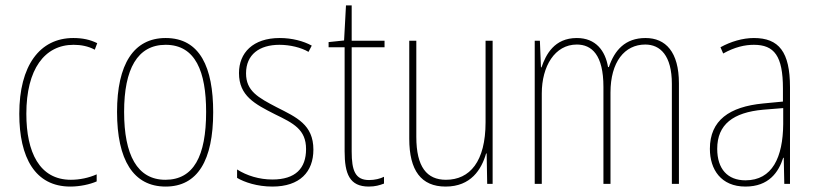

<svg xmlns="http://www.w3.org/2000/svg" viewBox="-20 -677 3003 707"><path d="M239 10C274 10 311 2 336 -9V-35C307 -22 273 -15 241 -15C125 -15 77 -117 77 -258C77 -422 144 -512 251 -512C278 -512 305 -507 329 -494L338 -518C312 -531 284 -537 250 -537C126 -537 51 -435 51 -258C51 -97 109 10 239 10Z M765 -264C765 -428 717 -537 590 -537C472 -537 411 -440 411 -265C411 -88 471 10 590 10C708 10 765 -87 765 -264ZM437 -265C437 -423 486 -512 590 -512C700 -512 739 -413 739 -265C739 -102 693 -15 589 -15C485 -15 437 -107 437 -265Z M1134 -126C1134 -218 1072 -245 999 -282C930 -318 886 -342 886 -407C886 -476 935 -512 1009 -512C1048 -512 1089 -502 1116 -486L1128 -509C1097 -526 1055 -537 1010 -537C911 -537 860 -482 860 -408C860 -324 918 -294 993 -256C1061 -223 1107 -200 1107 -128C1107 -57 1068 -16 983 -16C935 -16 889 -30 853 -53V-22C880 -6 927 10 983 10C1084 10 1134 -44 1134 -126Z M1339 -14C1288 -14 1275 -49 1275 -119V-503H1396V-527H1275V-657H1254L1247 -528L1190 -522V-503H1249V-120C1249 -37 1267 10 1338 10C1362 10 1378 5 1394 -1V-26C1380 -19 1360 -14 1339 -14Z M1794 -527H1768V-227C1768 -82 1710 -15 1622 -15C1552 -15 1513 -62 1513 -173V-527H1487V-166C1487 -49 1531 10 1621 10C1714 10 1753 -53 1770 -112H1772L1774 0H1794Z M2357 -537C2282 -537 2243 -492 2222 -430H2219C2209 -490 2174 -537 2104 -537C2021 -537 1990 -476 1974 -429H1972L1968 -527H1949V0H1975V-333C1975 -433 2023 -513 2104 -513C2159 -513 2202 -475 2202 -357V0H2228V-336C2228 -449 2280 -513 2356 -513C2411 -513 2454 -473 2454 -368V0H2480V-370C2480 -486 2431 -537 2357 -537Z M2756 -537C2715 -537 2671 -524 2633 -503L2643 -480C2686 -504 2723 -512 2756 -512C2831 -512 2863 -471 2863 -351V-303L2790 -296C2666 -284 2594 -234 2594 -129C2594 -53 2635 10 2725 10C2811 10 2847 -43 2864 -96H2866L2868 0H2889V-356C2889 -486 2848 -537 2756 -537ZM2790 -273 2864 -279V-220C2863 -98 2824 -13 2725 -13C2659 -13 2621 -55 2621 -129C2621 -219 2680 -263 2790 -273Z"/></svg>

Font: Noto Sans Sinhala Condensed Thin
Style: Regular
Weight: 100
Width: 3
Designer: Jelle Bosma - Monotype Design Team
Foundry: Monotype Imaging Inc.
Version: Version 2.006